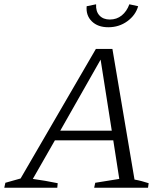

<svg xmlns="http://www.w3.org/2000/svg" viewBox="-53 -875 774 895"><path d="M574 -38Q591 -35 608 -30.5Q625 -26 640 -21L637 0H386L391 -23L503 -41L475 -221H203L100 -41Q129 -37 158 -32Q187 -27 216 -21L214 0H-33L-28 -23L43 -43L394 -647H471ZM228 -266H468L416 -597ZM452 -748Q403 -748 375 -775.5Q347 -803 351 -846L395 -855Q393 -822 410.5 -803Q428 -784 459 -784Q491 -784 514.5 -803Q538 -822 550 -855L591 -846Q579 -804 540.5 -776Q502 -748 452 -748Z"/></svg>

Font: Piazzolla SC Light
Style: Italic
Weight: 300
Italic angle: -11.3°
Designer: Juan Pablo del Peral
Foundry: Huerta Tipografica
Version: Version 1.330